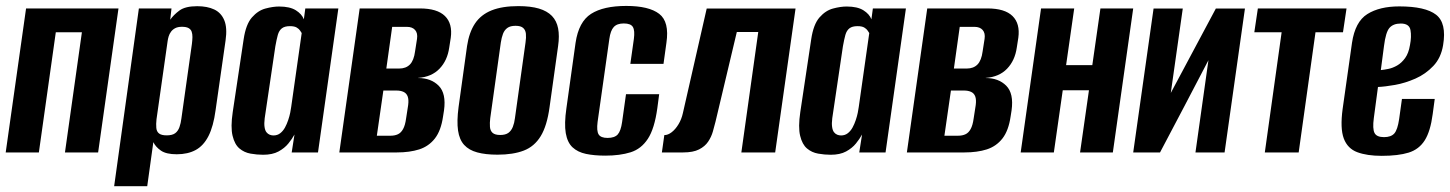

<svg xmlns="http://www.w3.org/2000/svg" viewBox="-22 -524 4984 660"><path d="M-2.4 0 67.6 -495H385.3L315.3 0H201.3L259.5 -413H169.8L111.6 0Z M370.4 116 455.4 -495H567.5L563.1 -456.2Q574.8 -473 594.9 -487.9Q615 -502.7 655.8 -502.7Q690.6 -502.7 714.5 -491.4Q738.4 -480 749 -454.3Q759.7 -428.5 753.4 -385L719 -144.8Q711.6 -89.6 694.7 -56.4Q677.7 -23.1 650.7 -8.4Q623.7 6.3 585.5 6.3Q549.5 6.3 531.3 -6.2Q513.1 -18.7 505.1 -35.4L484.1 116ZM551 -58.7Q570.3 -58.7 580.2 -66.1Q590.1 -73.5 594.9 -87.1Q599.6 -100.6 601.6 -117L637.7 -373.2Q639.3 -386 639.5 -396.6Q639.6 -407.2 636.8 -415.2Q634 -423.1 626.1 -427.5Q618.2 -431.9 603.4 -431.9Q589.2 -431.9 580.2 -427.1Q571.1 -422.3 565.8 -414.9Q560.4 -407.6 557.8 -399Q555.2 -390.4 554.2 -382.7L516 -114.1Q514.1 -97.4 515.3 -84.5Q516.4 -71.6 524.7 -65.2Q533 -58.7 551 -58.7Z M882.5 8Q861.2 8 839.4 4.1Q817.6 0.3 801.1 -13.6Q784.6 -27.5 777.5 -57.2Q770.3 -86.8 778 -138.7L815.5 -388.8Q823.1 -440.3 844 -464.1Q864.9 -487.9 890.6 -494.7Q916.3 -501.6 937.5 -501.6Q974.3 -501.6 994.9 -488.7Q1015.5 -475.8 1022.5 -457.7L1027.5 -495H1141.1L1071.1 0H980.7L990.3 -61.6Q982.3 -46.8 969.3 -30.8Q956.4 -14.8 935.5 -3.4Q914.6 8 882.5 8ZM918 -58.4Q931.4 -58.4 941.1 -65.9Q950.8 -73.4 957.5 -85.4Q964.1 -97.5 968.6 -111Q973.2 -124.6 975.6 -136.5Q978 -148.5 979 -156.5L1015.1 -410.4Q1013.1 -413.3 1009.5 -418.9Q1006 -424.5 998 -429.3Q990.1 -434.1 974.6 -434.1Q956.5 -434.1 946.9 -426.6Q937.3 -419.1 933 -404Q928.8 -388.9 924.5 -364.7L887.9 -117.6Q885.6 -99.3 887.4 -87.5Q889.1 -75.6 893.9 -69.5Q898.7 -63.4 905.1 -60.9Q911.4 -58.4 918 -58.4Z M1144.4 0 1214.4 -495H1421.3Q1480.9 -495 1507.5 -468.9Q1534.1 -442.8 1527.5 -394.3L1522.2 -360.4Q1515.9 -315.9 1488.8 -287.8Q1461.8 -259.6 1415.4 -256.2V-255.8Q1459.6 -255.8 1486 -229.3Q1512.3 -202.7 1504.3 -144.7L1501 -123.7Q1494 -75.1 1473 -48.1Q1451.9 -21.1 1419.2 -10.5Q1386.4 0 1342.3 0ZM1273.4 -57.5H1320.8Q1335.1 -57.5 1345.8 -62.5Q1356.5 -67.4 1363.6 -80.4Q1370.8 -93.3 1374 -117.2L1381.1 -163.1Q1383.4 -181.7 1379.4 -192.5Q1375.4 -203.3 1365.4 -208Q1355.4 -212.8 1340.4 -212.8H1295.8ZM1306 -288.4H1350.2Q1373.5 -288.4 1387.2 -302.4Q1400.8 -316.4 1404.8 -347.5L1411.5 -390.5Q1414.4 -410.1 1404.9 -420.9Q1395.4 -431.7 1376.7 -431.7H1326.1Z M1688 7.7Q1647 7.7 1618.6 -0.1Q1590.1 -7.8 1573.6 -25.8Q1557.1 -43.8 1552.5 -75.5Q1547.9 -107.1 1554.3 -155.7L1583.5 -365.9Q1590.6 -412.9 1610.8 -443.2Q1631 -473.5 1667.7 -488.3Q1704.4 -503 1760 -503Q1802 -503 1830.5 -494.6Q1858.9 -486.1 1875.3 -469.2Q1891.6 -452.2 1896.5 -426.5Q1901.5 -400.8 1896.5 -365.9L1867.2 -156.4Q1858.5 -91.6 1836.7 -56Q1815 -20.4 1778.5 -6.4Q1742 7.7 1688 7.7ZM1697.5 -60Q1715.5 -60 1725.6 -67.3Q1735.6 -74.6 1740.9 -88Q1746.1 -101.3 1748.1 -117.7L1784.5 -377.9Q1787.1 -395 1785.8 -407.9Q1784.5 -420.7 1776.3 -428Q1768.2 -435.3 1750.2 -435.3Q1732.1 -435.3 1722.1 -428Q1712 -420.7 1707.1 -407.9Q1702.2 -395 1699.6 -377.9L1663.2 -117.7Q1661.2 -101.3 1662.2 -88Q1663.2 -74.6 1671.3 -67.3Q1679.5 -60 1697.5 -60Z M2058.7 11Q2020.6 11 1992.3 5Q1964 -1 1946.2 -17.5Q1928.4 -34 1922.8 -66.4Q1917.3 -98.7 1925 -151.7L1956.5 -376.8Q1967.2 -449.2 2009.8 -476.4Q2052.5 -503.6 2130.7 -503.6Q2208.6 -503.6 2244 -476.4Q2279.5 -449.2 2268.8 -376.8L2258.8 -304.5H2144.8L2156.9 -390.1Q2160.8 -418.9 2153.6 -431.1Q2146.5 -443.4 2122.2 -443.4Q2099 -443.4 2087.8 -431.1Q2076.5 -418.9 2072.6 -390.1L2032.2 -104.7Q2028.3 -74 2035.8 -61.9Q2043.3 -49.9 2066.5 -49.9Q2090.7 -49.9 2101.5 -61.9Q2112.2 -74 2116.5 -104.7L2129.9 -200.3H2243.9L2237.6 -152.4Q2227.9 -81.6 2205 -46.8Q2182.2 -12 2145.7 -0.5Q2109.1 11 2058.7 11Z M2253.2 0 2261.6 -59.6Q2274.3 -59.6 2287.2 -69.7Q2300 -79.7 2310.4 -96.9Q2320.8 -114.1 2325.5 -135.6L2407.3 -494.7H2712.7L2642.7 0H2526.4L2584.5 -414H2510.8L2437.5 -105.5Q2433.8 -90 2428.4 -71.6Q2423.1 -53.2 2412.2 -37Q2401.3 -20.7 2381 -10.4Q2360.7 0 2326.3 0Z M2833.5 8Q2812.2 8 2790.4 4.1Q2768.6 0.3 2752.1 -13.6Q2735.6 -27.5 2728.5 -57.2Q2721.3 -86.8 2729 -138.7L2766.5 -388.8Q2774.1 -440.3 2795 -464.1Q2815.9 -487.9 2841.6 -494.7Q2867.3 -501.6 2888.5 -501.6Q2925.3 -501.6 2945.9 -488.7Q2966.5 -475.8 2973.5 -457.7L2978.5 -495H3092.1L3022.1 0H2931.7L2941.3 -61.6Q2933.3 -46.8 2920.3 -30.8Q2907.4 -14.8 2886.5 -3.4Q2865.6 8 2833.5 8ZM2869 -58.4Q2882.4 -58.4 2892.1 -65.9Q2901.8 -73.4 2908.5 -85.4Q2915.1 -97.5 2919.6 -111Q2924.2 -124.6 2926.6 -136.5Q2929 -148.5 2930 -156.5L2966.1 -410.4Q2964.1 -413.3 2960.5 -418.9Q2957 -424.5 2949 -429.3Q2941.1 -434.1 2925.6 -434.1Q2907.5 -434.1 2897.9 -426.6Q2888.3 -419.1 2884 -404Q2879.8 -388.9 2875.5 -364.7L2838.9 -117.6Q2836.6 -99.3 2838.4 -87.5Q2840.1 -75.6 2844.9 -69.5Q2849.7 -63.4 2856.1 -60.9Q2862.4 -58.4 2869 -58.4Z M3095.4 0 3165.4 -495H3372.3Q3431.9 -495 3458.5 -468.9Q3485.1 -442.8 3478.5 -394.3L3473.2 -360.4Q3466.9 -315.9 3439.8 -287.8Q3412.8 -259.6 3366.4 -256.2V-255.8Q3410.6 -255.8 3437 -229.3Q3463.3 -202.7 3455.3 -144.7L3452 -123.7Q3445 -75.1 3424 -48.1Q3402.9 -21.1 3370.2 -10.5Q3337.4 0 3293.3 0ZM3224.4 -57.5H3271.8Q3286.1 -57.5 3296.8 -62.5Q3307.5 -67.4 3314.6 -80.4Q3321.8 -93.3 3325 -117.2L3332.1 -163.1Q3334.4 -181.7 3330.4 -192.5Q3326.4 -203.3 3316.4 -208Q3306.4 -212.8 3291.4 -212.8H3246.8ZM3257 -288.4H3301.2Q3324.5 -288.4 3338.2 -302.4Q3351.8 -316.4 3355.8 -347.5L3362.5 -390.5Q3365.4 -410.1 3355.9 -420.9Q3346.4 -431.7 3327.7 -431.7H3277.1Z M3486.6 0 3556.6 -495H3670.6L3642.7 -300H3732.8L3760.7 -495H3873.4L3803.4 0H3690.7L3721.3 -213.8H3631.2L3600.6 0Z M3873.4 0 3943.4 -494.7H4043.8L4002.6 -204.5L4157.5 -494.7H4257.5L4187.5 0H4087.4L4132 -317Q4090.2 -237.5 4049.1 -158.5Q4008 -79.6 3965.6 0Z M4325.8 0 4383.6 -413H4289.7L4301.9 -495H4606.7L4594.5 -413H4500L4442.2 0Z M4727.7 11.7Q4677.2 11.7 4643.7 -0.8Q4610.2 -13.3 4597.2 -48.1Q4584.3 -83 4593.3 -149.6L4625.5 -376.8Q4636.2 -449.2 4678.2 -475.6Q4720.2 -502 4788 -502Q4877.7 -502 4914.5 -473.4Q4951.3 -444.8 4938.7 -369Q4931.5 -325 4905 -297.2Q4878.6 -269.3 4843.4 -253.8Q4808.1 -238.3 4773.3 -232.1Q4738.5 -226 4714.8 -225L4700.5 -118Q4695.6 -81.5 4702.9 -67Q4710.2 -52.6 4735.5 -52.6Q4759.7 -52.6 4771 -65.3Q4782.2 -78.1 4787.5 -114.5L4797.2 -183.9H4909.9L4902.9 -131.9Q4895.2 -72.7 4875.6 -41.7Q4856 -10.6 4820.3 0.6Q4784.6 11.7 4727.7 11.7ZM4724.6 -283.1Q4735.6 -284.1 4750.7 -287.2Q4765.8 -290.3 4780.9 -299Q4796 -307.7 4808.1 -324.4Q4820.2 -341.1 4824.8 -369Q4830.6 -398.4 4826.5 -420.7Q4822.4 -443.1 4793.1 -443.1Q4767.5 -443.1 4754.4 -428.3Q4741.4 -413.5 4735.5 -366Z"/></svg>

Font: Alumni Sans SC Thin
Style: Italic
Weight: 100
Italic angle: -8°
Designer: Robert E. Leuschke
Foundry: Robert E. Leuschke
Version: Version 1.016